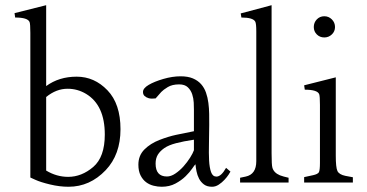

<svg xmlns="http://www.w3.org/2000/svg" viewBox="-20 -693 1392 729"><path d="M155.3 -673.3V-366.2Q204.1 -401.9 271 -401.9Q338.4 -401.9 387.9 -350.3Q437.5 -298.8 437.5 -202.4Q437.5 -106 381.3 -46.9Q321.3 16.1 240.2 16.1Q206.1 16.1 169.7 7.3Q133.3 -1.5 114.3 -10.3L95.2 -19V-568.4Q95.2 -602.1 92.3 -609.4Q85.4 -626.5 37.6 -626.5L35.2 -643.1ZM155.3 -45.4Q194.8 -21.5 238.8 -21.5Q290 -21.5 334 -59.1Q377.9 -96.7 377.9 -182.1Q377.9 -293.5 307.1 -336.4Q274.4 -356 237.3 -356Q194.3 -356.4 155.3 -324.7Z M855 -41.5Q854 -39.1 847.9 -29.8Q841.8 -20.5 832.3 -10.3Q822.8 0 810.5 8.1Q798.3 16.1 785.2 16.1Q766.1 16.1 754.4 7.3Q742.7 -1.5 735.8 -14.6Q729 -27.8 726.1 -42.7Q723.1 -57.6 722.2 -69.3Q718.8 -66.4 709.5 -52.7Q700.2 -39.1 684.6 -23.7Q668.9 -8.3 646.2 3.9Q623.5 16.1 593.8 16.1Q579.1 16.1 563.2 12.2Q547.4 8.3 534.7 -1.2Q522 -10.7 513.7 -27.1Q505.4 -43.5 505.4 -67.9Q505.4 -102.5 528.3 -125.5Q551.3 -148.4 585.4 -161.6Q619.6 -174.8 648.2 -180.9Q676.8 -187 716.3 -194.8V-276.4Q716.3 -287.1 715.6 -303.5Q714.8 -319.8 709.7 -335.2Q704.6 -350.6 693.1 -361.6Q681.6 -372.6 660.2 -372.6Q633.8 -372.6 616.9 -362.3Q600.1 -352.1 592.3 -343.8Q584.5 -335.4 570.8 -319.3Q554.2 -317.4 544.7 -320.1Q535.2 -322.8 529.1 -328.4Q522.9 -334 522.9 -343.8Q522.9 -357.9 544.4 -370.6Q565.9 -383.3 600.3 -393.3Q634.8 -403.3 665.5 -403.3Q693.4 -403.3 712.4 -395.3Q731.4 -387.2 743.7 -373.3Q755.9 -359.4 762.2 -341.1Q768.6 -322.8 771.2 -302.2Q773.9 -281.7 774.2 -260.3Q774.4 -238.8 774.4 -218.8Q774.4 -181.6 773.4 -146.5Q772.5 -111.3 773.9 -83.7Q775.4 -56.2 781.5 -39.3Q787.6 -22.5 801.8 -22.5Q819.8 -22.5 838.4 -55.7ZM716.3 -162.6Q676.8 -156.7 648.7 -149.4Q620.6 -142.1 604.2 -130.9Q587.9 -119.6 579.3 -105.7Q570.8 -91.8 570.8 -71.8Q570.8 -22.9 613.8 -22.9Q629.4 -22.9 646 -34.2Q662.6 -45.4 676.8 -61.3Q690.9 -77.1 701.7 -94.2Q712.4 -111.3 716.3 -122.6Z M1011.2 -673.3V-110.8Q1011.2 -66.9 1014.2 -56.6Q1019.5 -37.1 1043 -27.3Q1055.7 -22.5 1075.7 -18.1V0H891.6V-18.1Q894.5 -19 912.6 -22.5Q953.1 -30.8 953.1 -81.1V-573.7Q953.1 -603.5 949.2 -610.8Q940.9 -626.5 896.5 -626.5L894 -642.1Z M1254.9 -399.4V-102.1Q1254.9 -57.1 1261.2 -43.7Q1267.6 -30.3 1291 -25.4L1319.8 -20V0H1134.8V-20.5L1168.5 -27.8Q1186.5 -31.7 1190.9 -39.1Q1194.8 -47.4 1194.8 -74.7V-294.4Q1194.8 -328.1 1191.9 -335.4Q1185.1 -352.5 1137.2 -352.5L1134.8 -369.1ZM1171.4 -590.3Q1171.4 -607.4 1182.9 -619.4Q1194.3 -631.3 1211.4 -631.3Q1228 -631.3 1240 -619.4Q1252 -607.4 1252 -590.3Q1252 -573.7 1240 -562.3Q1228 -550.8 1211.4 -550.8Q1194.3 -550.8 1182.9 -562.3Q1171.4 -573.7 1171.4 -590.3Z"/></svg>

Font: Lancelot
Style: Regular
Weight: 400
Designer: Marion Kadi
Foundry: Marion Kadi, Anton Koovit
Version: 1.004